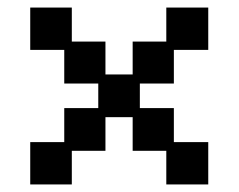

<svg xmlns="http://www.w3.org/2000/svg" viewBox="-20 -476 632 508"><path d="M60 12V-100H150V-190H240V-255H150V-344H60V-456H170V-366H259V-279H331V-366H420V-456H531V-344H440V-255H350V-190H440V-100H531V12H420V-77H331V-166H259V-77H170V12Z"/></svg>

Font: Pixelify Sans Medium
Style: Regular
Weight: 500
Designer: Stefie Justprince
Foundry: Typecalism Foundryline
Version: Version 1.000;February 13, 2025;FontCreator 15.0.0.3015 64-b